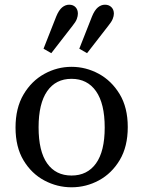

<svg xmlns="http://www.w3.org/2000/svg" viewBox="-20 -783 609 816"><path d="M284 13Q223 13 168.5 -16Q114 -45 80 -101.5Q46 -158 46 -241Q46 -324 80 -381.5Q114 -439 168.5 -469Q223 -499 284 -499Q345 -499 399.5 -469.5Q454 -440 488.5 -383Q523 -326 523 -243Q523 -160 489 -103Q455 -46 400.5 -16.5Q346 13 284 13ZM284 -37Q351 -37 388 -88.5Q425 -140 425 -241Q425 -343 388 -395.5Q351 -448 284 -448Q217 -448 180.5 -395.5Q144 -343 144 -242Q144 -140 180.5 -88.5Q217 -37 284 -37ZM165 -576 219 -713Q230 -740 244 -751.5Q258 -763 274 -763Q291 -763 301 -752.5Q311 -742 311 -725Q311 -715 306.5 -702.5Q302 -690 288 -673L198 -557ZM317 -576 371 -713Q382 -740 396 -751.5Q410 -763 426 -763Q443 -763 453.5 -752.5Q464 -742 464 -725Q464 -715 459 -702.5Q454 -690 440 -673L350 -557Z"/></svg>

Font: Source Serif 4 SmText
Style: Regular
Weight: 400
Designer: Frank Grießhammer
Foundry: Adobe
Version: Version 4.005;hotconv 1.1.0;makeotfexe 2.6.0